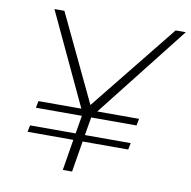

<svg xmlns="http://www.w3.org/2000/svg" viewBox="-79 -777 850 855"><g transform="rotate(10 346.5 -349.5)"><path d="M693 -699 366 -283H555L549 -252H344L330 -170H537L531 -140H325L302 0H260L283 -140H76L82 -170H288L302 -252H94L100 -283H294L99 -699H144L331 -306L647 -699Z"/></g></svg>

Font: Gontserrat ExtraLight
Style: Italic
Weight: 275
Italic angle: -11.3°
Designer: Julieta Ulanovsky
Foundry: Julieta Ulanovsky
Version: Version 6.001